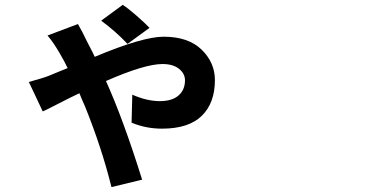

<svg xmlns="http://www.w3.org/2000/svg" viewBox="-20 -680 1540 783"><path d="M589.8 -566.4 500 -501Q451.2 -552.7 392.6 -595.7L480.5 -660.2Q502 -646.5 536.1 -616.7Q570.3 -586.9 589.8 -566.4ZM173.8 -535.2 297.9 -582Q319.3 -543.9 328.1 -524.4Q331.1 -518.6 338.4 -503.9Q345.7 -489.3 353 -475.6Q360.4 -461.9 366.2 -448.2Q561.5 -530.3 647.5 -530.3Q748 -530.3 802.2 -477.5Q856.4 -424.8 856.4 -353.5Q856.4 -259.8 802.7 -207.5Q749 -155.3 640.6 -155.3Q575.2 -155.3 516.6 -179.7L519.5 -293.9Q579.1 -267.6 631.8 -267.6Q681.6 -267.6 708 -290.5Q734.4 -313.5 734.4 -352.5Q734.4 -379.9 710 -399.4Q685.5 -418.9 642.6 -418.9Q570.3 -418.9 412.1 -349.6Q482.4 -194.3 559.6 52.7L434.6 83Q394.5 -78.1 327.1 -245.1Q323.2 -253.9 314.9 -272.9Q306.6 -292 303.7 -299.8Q270.5 -284.2 219.2 -257.8Q168 -231.4 154.3 -225.6L97.7 -345.7Q126 -353.5 148.4 -360.4Q170.9 -367.2 182.1 -372.1Q193.4 -377 217.3 -386.7Q241.2 -396.5 255.9 -402.3Q244.1 -427.7 221.7 -465.8Q197.3 -507.8 173.8 -535.2Z"/></svg>

Font: Bpmf Zihi Sans Bold
Style: Bold
Weight: 700
Foundry: But Ko
Version: Version 1.320